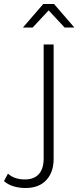

<svg xmlns="http://www.w3.org/2000/svg" viewBox="-108 -745 394 963"><path d="M-88 163 -68 126Q-36 155 17 155Q63 155 87 128Q111 101 111 50V-522H161V52Q161 119 124 158.5Q87 198 20 198Q-13 198 -41.5 189Q-70 180 -88 163ZM216 -607 136 -693 56 -607H7L109 -725H163L265 -607Z"/></svg>

Font: Montserrat Atlas Light
Style: Regular
Weight: 300
Designer: Julieta Ulanovsky
Foundry: Julieta Ulanovsky
Version: Version 7.200